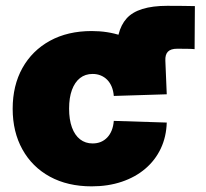

<svg xmlns="http://www.w3.org/2000/svg" viewBox="-20 -642 722 673"><path d="M398.9 -311.5 390.1 -442.4Q384.3 -533.2 423.8 -577.4Q463.4 -621.6 566.4 -621.6Q595.7 -621.6 621.3 -621.3Q647 -621.1 663.1 -620.6L662.1 -469.7Q652.8 -470.7 637 -470.9Q621.1 -471.2 601.1 -471.2Q578.6 -471.2 568.6 -460.9Q558.6 -450.7 559.6 -429.2L564.5 -311.5ZM301.3 11.2Q217.3 11.2 155 -22.7Q92.8 -56.6 58.6 -118.2Q24.4 -179.7 24.4 -260.7Q24.4 -342.3 58.6 -403.6Q92.8 -464.8 155 -499Q217.3 -533.2 301.3 -533.2Q357.9 -533.2 405 -517.1Q452.1 -501 486.8 -471.7Q521.5 -442.4 541.5 -401.6Q561.5 -360.8 564.5 -311.5L378.9 -305.7Q377.4 -323.7 371.6 -337.9Q365.7 -352.1 356 -362.1Q346.2 -372.1 333.3 -377.4Q320.3 -382.8 304.7 -382.8Q278.8 -382.8 260.5 -368.4Q242.2 -354 232.2 -326.9Q222.2 -299.8 222.2 -261.2Q222.2 -222.7 232.2 -195.3Q242.2 -168 260.7 -153.6Q279.3 -139.2 304.7 -139.2Q320.3 -139.2 333.3 -144.5Q346.2 -149.9 356 -160.2Q365.7 -170.4 371.6 -185.1Q377.4 -199.7 378.9 -218.3L564.5 -212.4Q563 -162.6 543.7 -121.6Q524.4 -80.6 489.5 -50.8Q454.6 -21 406.7 -4.9Q358.9 11.2 301.3 11.2Z"/></svg>

Font: Inter 28pt Black
Style: Regular
Weight: 900
Designer: Rasmus Andersson
Foundry: rsms
Version: Version 4.001;git-66647c0bb